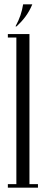

<svg xmlns="http://www.w3.org/2000/svg" viewBox="-20 -860 206 880"><path d="M56 -739C86 -767 111 -798 128 -840H86C80 -804 71 -776 51 -739ZM16 0H154V-16H115V-704H16V-688H55V-16H16Z"/></svg>

Font: Emberly
Style: Regular
Weight: 400
Designer: Rajesh Rajput
Foundry: Rajesh Rajput
Version: Version 1.000